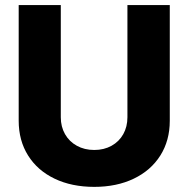

<svg xmlns="http://www.w3.org/2000/svg" viewBox="-20 -727 743 757"><path d="M649.4 -707V-251Q649.4 -172.9 612.1 -113.8Q574.7 -54.7 507.3 -22.5Q439.9 9.8 351.6 9.8Q262.7 9.8 195.3 -22.5Q127.9 -54.7 90.8 -113.8Q53.7 -172.9 53.7 -251V-707H219.7V-264.6Q219.7 -227.5 236.3 -198.2Q252.9 -168.9 283 -152.3Q313 -135.7 351.6 -135.7Q390.1 -135.7 419.9 -152.3Q449.7 -168.9 466.1 -198.2Q482.4 -227.5 482.4 -264.6V-707Z"/></svg>

Font: Pretendard GOV ExtraBold
Style: Regular
Weight: 800
Designer: Base glyphs from Inter by Rasmus Andersson; Hangeul glyphs from Noto Sans CJK(Source Han Sans) by Jang Soo-young and Kan
Foundry: Kil Hyung-jin
Version: Version 1.309